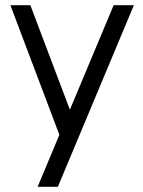

<svg xmlns="http://www.w3.org/2000/svg" viewBox="-20 -520 552 740"><path d="M418 -500H496L203 200H125ZM20 -500H97L286 0H209Z"/></svg>

Font: Uncut Sans Variable
Style: Regular
Weight: 400
Designer: Kasper Nordkvist
Foundry: UNCUT.wtf
Version: Version 1.303;Glyphs 3.1.2 (3151)